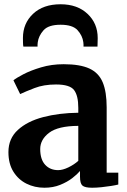

<svg xmlns="http://www.w3.org/2000/svg" viewBox="-20 -869 596 900"><path d="M19.5 -156Q19.5 -219.5 63.8 -260Q108 -300.5 182.2 -320Q256.5 -339.5 347 -340.5V-363.5Q347 -421 327 -447Q307 -473 242.5 -473Q185 -473 141.8 -456.2Q98.5 -439.5 74.5 -428L43 -492.5Q54.5 -502.5 88.8 -520.5Q123 -538.5 172.2 -553.2Q221.5 -568 278.5 -568Q355 -568 399 -547.8Q443 -527.5 461.5 -483Q480 -438.5 480 -366V-59.5H534.5V-4Q523 -1 501.5 2.5Q480 6 456 8.5Q432 11 412 11Q378 11 366.5 1Q355 -9 355 -40.5V-67.5Q342.5 -52.5 319 -34.2Q295.5 -16 262.2 -2.5Q229 11 188 11Q142.5 11 104.2 -8Q66 -27 42.8 -64.2Q19.5 -101.5 19.5 -156ZM252.5 -71.5Q274 -71.5 300.8 -84.5Q327.5 -97.5 347 -115V-279Q252.5 -278.5 210.5 -246.8Q168.5 -215 168.5 -170.5Q168.5 -121.5 191.8 -96.5Q215 -71.5 252.5 -71.5ZM264 -849Q342.5 -849 390.2 -804.2Q438 -759.5 438 -690.5Q438 -681.5 437.5 -669.8Q437 -658 437 -650.5H371.5Q372 -655 371.5 -660.2Q371 -665.5 370.5 -671.5Q366.5 -702 343.5 -727.5Q320.5 -753 264 -753Q207 -753 184 -727Q161 -701 157 -671Q156 -665 156 -660Q156 -655 156 -650.5H89.5Q88 -658 87.8 -669.8Q87.5 -681.5 87.5 -691Q87.5 -759.5 135 -804.2Q182.5 -849 264 -849Z"/></svg>

Font: Merriweather
Style: Bold
Weight: 700
Designer: Eben Sorkin
Foundry: Eben Sorkin
Version: Version 2.100; ttfautohint (v1.7.19-72a1) -l 8 -r 50 -G 200 